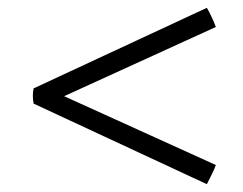

<svg xmlns="http://www.w3.org/2000/svg" viewBox="-20 -484 621 491"><path d="M66 -258 509 -464Q515 -454 521.5 -440Q528 -426 532 -415L144 -238L532 -62Q528 -51 521 -37Q514 -23 509 -13L66 -219Q62 -239 66 -258Z"/></svg>

Font: Castoro
Style: Italic
Weight: 400
Italic angle: -11°
Designer: John Hudson with Paul Hanslow, assisted by Kaja Sojewska.
Foundry: Tiro Typeworks Ltd.
Version: Version 2.04